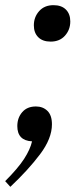

<svg xmlns="http://www.w3.org/2000/svg" viewBox="-40 -537 315 743"><path d="M156 -376Q125 -376 108 -393Q91 -410 91 -439Q91 -471 111.5 -494Q132 -517 167 -517Q198 -517 215 -500Q232 -483 232 -454Q232 -422 211.5 -399Q191 -376 156 -376ZM161 -56Q161 -1 115 60Q69 121 0 186L-20 164Q30 114 53.5 77.5Q77 41 84 10Q27 7 27 -49Q27 -81 46 -103Q65 -125 99 -125Q126 -125 143.5 -108Q161 -91 161 -56Z"/></svg>

Font: Inria Serif
Style: Bold Italic
Weight: 700
Italic angle: -10°
Designer: Black Foundry Team
Foundry: Black Foundry
Version: Version 1.000; ttfautohint (v1.8.3)